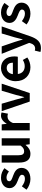

<svg xmlns="http://www.w3.org/2000/svg" viewBox="1479 -2093 838 3836"><g transform="rotate(-90 1898.0 -175.0)"><path d="M114 -526C77 -496 57 -453 57 -403C57 -309 136 -266 207 -239C266 -216 324 -197 324 -155C324 -120 299 -96 243 -96C190 -96 143 -119 93 -157L26 -64C82 -18 164 14 239 14C312 14 367 -6 405 -37C443 -69 462 -114 462 -163C462 -266 380 -304 306 -332C246 -354 195 -369 195 -410C195 -442 219 -464 270 -464C311 -464 350 -444 390 -416L456 -505C410 -541 347 -574 266 -574C202 -574 150 -556 114 -526Z M1054 -280V-560H980H907V-182C869 -132 839 -112 794 -112C739 -112 714 -142 714 -229V-560H568V-211C568 -70 620 14 741 14C818 14 871 -24 919 -81H923L934 0H1054Z M1211 -280V0H1284H1358V-334C1390 -415 1442 -444 1485 -444C1509 -444 1525 -441 1545 -435L1569 -562C1553 -569 1535 -574 1504 -574C1446 -574 1386 -534 1345 -461H1342L1331 -560H1211Z M1691 -280 1787 0H1872H1957L2144 -560H2003L1921 -281C1906 -226 1891 -168 1876 -111H1871C1855 -168 1841 -226 1825 -281L1744 -560H1596Z M2595 -238H2682C2686 -252 2689 -279 2689 -306C2689 -462 2609 -574 2455 -574C2322 -574 2194 -461 2194 -280C2194 -95 2316 14 2473 14C2542 14 2613 -10 2668 -48L2618 -138C2577 -113 2538 -100 2493 -100C2409 -100 2349 -147 2337 -238H2509ZM2378 -429C2400 -450 2428 -460 2457 -460C2530 -460 2563 -412 2563 -337H2448H2334C2340 -378 2356 -408 2378 -429Z M3188 -271 3288 -560H3147L3070 -300C3056 -248 3042 -194 3030 -142H3025C3009 -196 2995 -250 2978 -300L2889 -560H2815H2741L2959 -11L2949 23C2933 72 2901 108 2844 108C2831 108 2815 104 2805 101L2778 214C2800 220 2822 224 2855 224C2980 224 3040 149 3089 17Z M3415 -526C3378 -496 3358 -453 3358 -403C3358 -309 3437 -266 3508 -239C3567 -216 3625 -197 3625 -155C3625 -120 3600 -96 3544 -96C3491 -96 3444 -119 3394 -157L3327 -64C3383 -18 3465 14 3540 14C3613 14 3668 -6 3706 -37C3744 -69 3763 -114 3763 -163C3763 -266 3681 -304 3607 -332C3547 -354 3496 -369 3496 -410C3496 -442 3520 -464 3571 -464C3612 -464 3651 -444 3691 -416L3757 -505C3711 -541 3648 -574 3567 -574C3503 -574 3451 -556 3415 -526Z"/></g></svg>

Font: GenSekiGothic2 TW B
Style: Regular
Weight: 700
Version: Version 2.100;PS 2.1;hotconv 16.6.51;makeotf.lib2.5.65220 DE